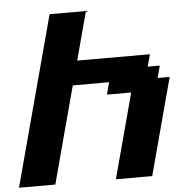

<svg xmlns="http://www.w3.org/2000/svg" viewBox="-58 -931 937 987"><g transform="rotate(-5 410.5 -437.5)"><path d="M500 0H687.5Q709.5 -83 754.2 -250Q798.8 -417 821.3 -500H758.8L775.9 -562.5H713.4L730 -625H355Q366.2 -667 388.4 -750Q410.6 -833 421.9 -875H234.4Q195.3 -729 117.2 -437.5Q39.1 -146 0 0H187.5Q209.5 -83 254.2 -250Q298.8 -417 321.3 -500H508.8L492.2 -437.5H617.2Z"/></g></svg>

Font: Faithful 32x
Style: SemiboldOblique
Weight: 400
Foundry: Faithful Resource Pack
Version: Version 1.0; January 27, 2023